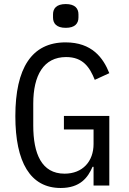

<svg xmlns="http://www.w3.org/2000/svg" viewBox="-20 -920 640 952"><path d="M443.9 0H522V-345.2H296.9V-278.1H443.9V-206C443.9 -120 389.9 -58.9 300.1 -58.9C186.1 -58.9 144.9 -158 144.9 -297.9V-405.9C144.9 -546.2 196 -637.1 307.9 -637.1C392 -637.1 425.1 -585.9 449.9 -524.1L522 -557.2C491.8 -633.2 436.1 -709.9 305 -709.9C137.1 -709.9 56.1 -582 56.1 -344.1C56.1 -116.1 130 12.1 280.9 12.1C377.1 12.1 415.8 -39.1 438.9 -93H443.9ZM242.9 -833.1C242.9 -804 259.9 -782 306.1 -782C351.9 -782 369 -804 369 -833.1V-849.1C369 -877.8 351.9 -899.9 306.1 -899.9C259.9 -899.9 242.9 -877.8 242.9 -849.1Z"/></svg>

Font: Margiela Mono
Style: Regular
Weight: 400
Designer: Mike Abbink, Paul van der Laan, Pieter van Rosmalen
Foundry: Bold Monday
Version: Version 2.003 2021